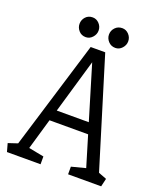

<svg xmlns="http://www.w3.org/2000/svg" viewBox="-155 -944 878 1042"><g transform="rotate(20 284.0 -423.0)"><path d="M11 0 -2 -47 52 -65 243 -691H327L519 -65L566 -47L555 0H364V-44L445 -65L392 -241H169L117 -62L205 -45V0ZM188 -304H373L279 -616ZM370 -732Q345 -732 329 -749.5Q313 -767 313 -789Q313 -812 329 -829Q345 -846 370 -846Q392 -846 408 -829Q424 -812 424 -789Q424 -767 408 -749.5Q392 -732 370 -732ZM199 -732Q174 -732 158.5 -749.5Q143 -767 143 -789Q143 -812 158.5 -829Q174 -846 199 -846Q221 -846 237 -829Q253 -812 253 -789Q253 -767 237 -749.5Q221 -732 199 -732Z"/></g></svg>

Font: Kreon Light Light
Style: Regular
Weight: 300
Version: Version 2.002